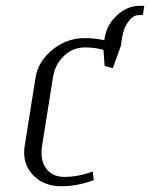

<svg xmlns="http://www.w3.org/2000/svg" viewBox="-20 -644 519 664"><path d="M63.5 -116.2Q63.5 -126 64.9 -136.2L103 -376Q112.3 -432.6 161.9 -472.4Q211.4 -512.2 272 -512.2Q309.6 -512.2 340.8 -504.9L341.8 -512.2Q349.1 -558.6 384.8 -591.3Q420.4 -624 463.9 -624H479L474.1 -591.8H459Q440.4 -591.8 423.6 -568.8Q406.7 -545.9 401.9 -512.2L397.9 -484.9L370.1 -408.2L341.8 -416L337.9 -471.2Q311 -480 273.9 -480Q231.4 -480 200.7 -450.2Q169.9 -420.4 163.1 -376L125 -136.2Q123.5 -126 123.5 -115.7Q123.5 -78.6 144.5 -55.4Q165.5 -32.2 203.1 -32.2Q250 -32.2 300.8 -50.8L304.2 -21Q248.5 0 190.9 0Q135.7 0 99.6 -33.4Q63.5 -66.9 63.5 -116.2Z"/></svg>

Font: Gawaa
Style: Italic
Weight: 400
Designer: T. Christopher White
Version: Version 1.0